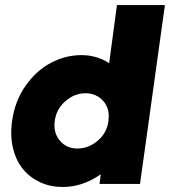

<svg xmlns="http://www.w3.org/2000/svg" viewBox="-20 -728 673 760"><path d="M632.8 -708 561 -191.9 534.2 0H374L378.9 -38.1Q307.1 12.2 228 12.2Q180.2 12.2 139.9 -6.1Q99.6 -24.4 71.8 -57.6Q43.9 -90.8 31.7 -140.6Q19.5 -190.4 27.8 -249Q38.6 -327.6 81.1 -388.2Q123.5 -448.7 181.4 -479.2Q239.3 -509.8 301.8 -509.8Q363.3 -509.8 412.1 -478L442.9 -708ZM196.8 -250Q190.4 -202.6 216.8 -171.4Q243.2 -140.1 286.1 -140.1Q330.1 -140.1 366.5 -170.7Q402.8 -201.2 409.2 -248V-251Q415.5 -298.8 388.2 -328.9Q360.8 -358.9 317.9 -358.9Q274.9 -358.9 239 -327.6Q203.1 -296.4 196.8 -250Z"/></svg>

Font: Human Sans Black
Style: Italic
Weight: 800
Italic angle: -8°
Designer: Tim Radville
Foundry: Continuum
Version: Version 1.000;FEAKit 1.0